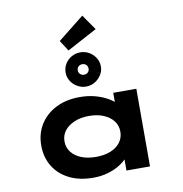

<svg xmlns="http://www.w3.org/2000/svg" viewBox="-110 -1182 1230 1293"><g transform="rotate(-10 505.0 -535.0)"><path d="M425 9Q329 9 259.5 -26Q190 -61 152.5 -123Q115 -185 115 -265Q115 -346 154 -408.5Q193 -471 263 -506.5Q333 -542 427 -542Q482 -542 529 -529.5Q576 -517 612 -497Q648 -477 669 -454.5Q690 -432 694 -411L654 -405V-531H812V0H651V-148L683 -134Q681 -110 659.5 -85Q638 -60 603 -38.5Q568 -17 522 -4Q476 9 425 9ZM465 -126Q524 -126 566.5 -143.5Q609 -161 632.5 -192.5Q656 -224 656 -265Q656 -307 632.5 -338Q609 -369 566.5 -387.5Q524 -406 465 -406Q408 -406 365 -387.5Q322 -369 298 -338Q274 -307 274 -265Q274 -224 298 -192.5Q322 -161 365 -143.5Q408 -126 465 -126ZM482 -604Q451 -604 423 -620Q395 -636 378.5 -662.5Q362 -689 362 -720Q362 -753 378 -779.5Q394 -806 422 -822Q450 -838 482 -838Q515 -838 542.5 -822Q570 -806 586.5 -779.5Q603 -753 603 -720Q603 -689 586 -662.5Q569 -636 542 -620Q515 -604 482 -604ZM482 -685Q498 -685 508.5 -695Q519 -705 519 -720Q519 -737 508.5 -747Q498 -757 482 -757Q466 -757 455.5 -747Q445 -737 445 -721Q445 -705 456 -695Q467 -685 482 -685ZM407 -864 360 -937 539 -1079 612 -974Z"/></g></svg>

Font: Lexend Zetta
Style: Bold
Weight: 700
Designer: Bonnie Shaver-Troup, Thomas Jockin
Foundry: Lexend
Version: Version 1.007